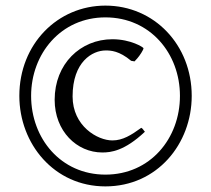

<svg xmlns="http://www.w3.org/2000/svg" viewBox="-20 -650 752 685"><path d="M381 -510C267 -510 175 -422 175 -294C175 -182 254 -106 345 -106C375 -106 424 -111 497 -180C492 -185 490 -191 484 -194C448 -168 418 -149 381 -149C328 -149 239 -200 239 -306C239 -430 310 -470 357 -470C375 -470 405 -469 448 -433L460 -431L470 -442C478 -451 492 -472 492 -478C492 -481 447 -510 381 -510ZM356 -27C197 -27 91 -156 91 -308C91 -458 197 -588 356 -588C516 -588 622 -459 622 -308C622 -156 516 -27 356 -27ZM356 -630C186 -630 49 -493 49 -308C49 -137 173 15 356 15C541 15 664 -137 664 -308C664 -489 531 -630 356 -630Z"/></svg>

Font: Temporarium
Style: Regular
Weight: 400
Version: Version 1.1